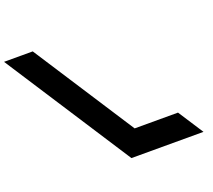

<svg xmlns="http://www.w3.org/2000/svg" viewBox="-609 -1003 1310 1182"><g transform="rotate(-20 45.5 -412.5)"><path d="M-286.4 -825H-474.4L60 0H532L425.1 -165H141.1Z"/></g></svg>

Font: Hussar
Style: BdOpOblSeven
Weight: 700
Foundry: Cannot Into Space Fonts
Version: Version 2.00